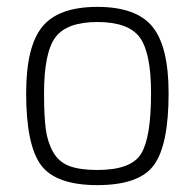

<svg xmlns="http://www.w3.org/2000/svg" viewBox="-20 -529 567 558"><path d="M470 -258Q470 -108 427.5 -49.5Q385 9 263 9Q142 9 99 -49.5Q56 -108 56 -258Q56 -394 103 -451.5Q150 -509 263 -509Q376 -509 423 -451.5Q470 -394 470 -258ZM263 -35Q361 -35 390 -82Q419 -129 419 -258Q419 -376 386 -420.5Q353 -465 263 -465Q174 -465 141 -420.5Q108 -376 108 -258Q108 -192 113 -154Q118 -116 134.5 -87Q151 -58 181.5 -46.5Q212 -35 263 -35Z"/></svg>

Font: TitilliumText
Style: Light
Weight: 300
Designer: Accademia di Belle Arti di Urbino and others
Foundry: Accademia di Belle Arti di Urbino and others.
Version: Version 60.001